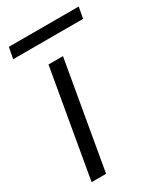

<svg xmlns="http://www.w3.org/2000/svg" viewBox="-170 -734 689 804"><g transform="rotate(-30 174.5 -332.0)"><path d="M28 0 118 -517H188L98 0ZM1 -610 11 -664H349L339 -610Z"/></g></svg>

Font: DM Sans 11pt Light
Style: Italic
Weight: 300
Italic angle: -10°
Version: Version 4.004;gftools[0.9.30]